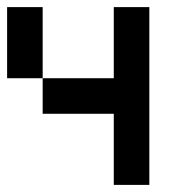

<svg xmlns="http://www.w3.org/2000/svg" viewBox="-20 -620 540 540"><path d="M400 -100H300V-300H100V-400H300V-600H400ZM0 -400V-600H100V-400Z"/></svg>

Font: GalmuriMono9 Regular
Style: Regular
Weight: 400
Designer: Lee Minseo (quiple)
Version: Version 2.399;hotconv 1.1.1;makeotfexe 2.6.0 DEVELOPMENT